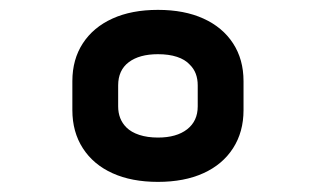

<svg xmlns="http://www.w3.org/2000/svg" viewBox="-20 -730 640 389"><path d="M300 -710Q353.4 -710 392.1 -692.4Q430.8 -674.9 452.1 -642.3Q473.4 -609.7 473.4 -565.6V-506.8Q473.4 -462.6 452.1 -429.6Q430.8 -396.6 392.1 -379.1Q353.4 -361.5 300 -361.5Q246.6 -361.5 207.9 -379.1Q169.2 -396.6 147.9 -429.6Q126.6 -462.6 126.6 -506.8V-565.6Q126.6 -609.7 147.9 -642.3Q169.2 -674.9 207.9 -692.4Q246.6 -710 300 -710ZM300 -451.3Q337.6 -451.3 359.1 -468Q380.6 -484.7 380.6 -514.5V-557Q380.6 -583.2 364.8 -598.7Q355.1 -609.4 338.6 -614.8Q322.2 -620.2 300 -620.2Q262.4 -620.2 240.9 -604Q219.4 -587.8 219.4 -557V-514.5Q219.4 -488.4 236.1 -471.8Q245.8 -462.1 262.2 -456.7Q278.7 -451.3 300 -451.3Z"/></svg>

Font: Recursive Sans Linear Light
Style: Regular
Weight: 300
Version: Version 1.085